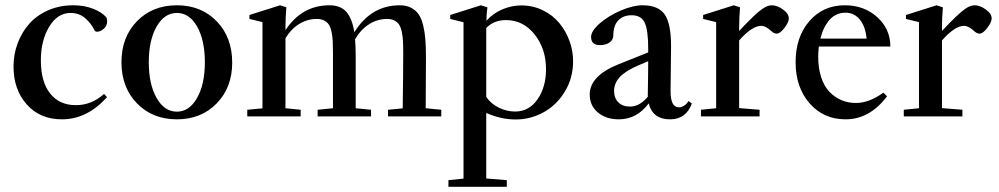

<svg xmlns="http://www.w3.org/2000/svg" viewBox="-20 -445 3819 734"><path d="M216.8 11.2Q132.8 11.2 82.3 -45.7Q31.7 -102.5 31.7 -190.9Q31.7 -237.3 47.4 -279.3Q63 -321.3 91.6 -353.8Q120.1 -386.2 163.8 -405.5Q207.5 -424.8 259.8 -424.8Q302.2 -424.8 335.9 -411.6Q369.6 -398.4 386.2 -378.9Q389.6 -373.5 389.6 -363.3Q389.6 -346.2 376.7 -335Q363.8 -323.7 350.6 -323.7Q343.8 -323.7 340.8 -330.1Q328.6 -355.5 305.7 -375.5Q282.7 -395.5 250 -395.5Q199.7 -395.5 168 -342.8Q136.2 -290 136.2 -214.4Q136.2 -132.3 171.6 -87.6Q207 -43 270 -43Q330.1 -43 377.9 -85.9L389.2 -73.7Q313 11.2 216.8 11.2Z M656.2 11.2Q563 11.2 503.7 -49.8Q444.3 -110.8 444.3 -207Q444.3 -303.2 503.7 -364Q563 -424.8 656.2 -424.8Q749.5 -424.8 808.6 -363.5Q867.7 -302.2 867.7 -205.6Q867.7 -110.4 808.3 -49.6Q749 11.2 656.2 11.2ZM656.2 -18.1Q703.6 -18.1 733.4 -70.6Q763.2 -123 763.2 -207Q763.2 -291 733.6 -343.3Q704.1 -395.5 656.2 -395.5Q608.4 -395.5 578.6 -343.3Q548.8 -291 548.8 -207Q548.8 -123 578.6 -70.6Q608.4 -18.1 656.2 -18.1Z M925.3 0V-25.4L983.4 -30.8V-360.4L933.6 -372.6V-387.7L1050.8 -424.8L1074.7 -417Q1071.3 -377 1071.3 -340.3V-329.6Q1133.8 -424.8 1239.7 -424.8Q1282.7 -424.8 1304.7 -398.9Q1326.7 -373 1334.5 -321.8Q1398.9 -424.8 1508.3 -424.8Q1533.2 -424.8 1551.3 -415.5Q1569.3 -406.2 1580.3 -390.4Q1591.3 -374.5 1597.7 -348.4Q1604 -322.3 1606.2 -293.5Q1608.4 -264.6 1608.4 -224.6Q1608.4 -158.2 1607.4 -31.2L1667 -25.4V0H1463.4V-25.4L1519.5 -30.8Q1521.5 -170.4 1521.5 -242.7Q1521.5 -270.5 1520.5 -288.3Q1519.5 -306.2 1515.9 -323.7Q1512.2 -341.3 1505.6 -351.1Q1499 -360.8 1487.5 -366.7Q1476.1 -372.6 1459.5 -372.6Q1422.9 -372.6 1391.1 -352.5Q1359.4 -332.5 1337.4 -294.9Q1339.8 -268.6 1339.8 -224.6V-31.2L1398.4 -25.4V0H1194.3V-25.4L1252.9 -31.2V-242.7Q1252.9 -270.5 1252 -288.3Q1251 -306.2 1247.3 -323.7Q1243.7 -341.3 1237.1 -351.1Q1230.5 -360.8 1219 -366.7Q1207.5 -372.6 1190.9 -372.6Q1155.3 -372.6 1124 -353.5Q1092.8 -334.5 1071.3 -298.8V-31.2L1129.4 -25.4V0Z M1694.3 269V243.7L1752 237.8V-359.9L1701.2 -372.6V-387.7L1818.4 -424.8L1843.3 -417Q1839.8 -391.6 1839.4 -365.7Q1866.2 -395 1901.6 -409.7Q1937 -424.3 1972.2 -424.3Q2017.1 -424.3 2055.2 -405.8Q2093.3 -387.2 2118.2 -356.9Q2143.1 -326.7 2157 -288.8Q2170.9 -251 2170.9 -210.9Q2170.9 -147 2139.6 -95.2Q2108.4 -43.5 2058.3 -15.9Q2008.3 11.7 1951.7 11.7Q1895 11.7 1838.9 -13.2V237.3L1917.5 243.7V269ZM1914.6 -368.2Q1867.7 -368.2 1838.9 -337.9V-74.7Q1856 -48.8 1886.5 -33.7Q1917 -18.6 1949.2 -18.6Q2002.9 -18.6 2035.2 -65.7Q2067.4 -112.8 2067.4 -180.2Q2067.4 -258.8 2023.7 -313.5Q1980 -368.2 1914.6 -368.2Z M2345.7 11.2Q2296.9 11.2 2265.6 -15.1Q2234.4 -41.5 2234.4 -83.5Q2234.4 -155.8 2346.7 -200.2L2458 -244.6V-259.8Q2458 -331.1 2444.3 -358.9Q2430.7 -386.7 2395 -386.7Q2361.8 -386.7 2343.3 -366.7Q2324.7 -346.7 2324.7 -310.1Q2324.7 -293 2310.5 -282.7Q2296.4 -272.5 2273.4 -272.5Q2239.7 -272.5 2239.7 -303.7Q2239.7 -326.7 2272.7 -355.5Q2305.7 -384.3 2352.5 -404.5Q2399.4 -424.8 2436.5 -424.8Q2496.6 -424.8 2521 -389.9Q2545.4 -355 2545.4 -268.6Q2545.4 -235.8 2544.4 -176.5Q2543.5 -117.2 2543.5 -98.1Q2543 -34.7 2575.2 -34.7Q2596.2 -34.7 2612.3 -58.6L2625 -49.3Q2603 11.2 2541.5 11.2Q2475.1 11.2 2460 -49.8Q2414.6 11.2 2345.7 11.2ZM2327.6 -97.2Q2327.6 -69.8 2344 -53.7Q2360.4 -37.6 2387.7 -37.6Q2424.3 -36.6 2456.5 -75.2Q2456.1 -81.1 2456.5 -87.4Q2457 -107.9 2457.5 -149.2Q2458 -190.4 2458 -210.9L2420.9 -195.3Q2372.6 -174.8 2350.1 -151.1Q2327.6 -127.4 2327.6 -97.2Z M2659.7 0V-25.4L2717.8 -31.2V-360.4L2668 -372.6V-387.7L2785.2 -424.8L2809.1 -417Q2805.7 -377 2805.7 -340.3V-326.7Q2868.7 -394 2894.5 -411.1Q2914.1 -424.8 2930.2 -424.8Q2951.2 -424.8 2973.4 -408.7Q2995.6 -392.6 2995.6 -374.5Q2995.6 -360.4 2979 -338.4Q2962.4 -316.4 2949.2 -316.4Q2939.5 -316.4 2928.7 -326.2Q2907.2 -346.2 2890.1 -346.2Q2855 -346.2 2805.7 -290.5V-31.7L2883.8 -25.4V0Z M3212.4 11.2Q3128.4 11.2 3075 -50Q3021.5 -111.3 3021.5 -207.5Q3021.5 -303.2 3074 -364Q3126.5 -424.8 3209.5 -424.8Q3283.7 -424.8 3333.7 -379.4Q3383.8 -334 3383.8 -267.1H3110.4Q3107.9 -245.1 3107.9 -229Q3107.9 -183.6 3119.6 -148.7Q3131.3 -113.8 3151.9 -93Q3172.4 -72.3 3197.5 -61.8Q3222.7 -51.3 3252 -51.3Q3302.7 -51.3 3356.9 -90.8L3371.1 -77.1Q3305.2 11.2 3212.4 11.2ZM3212.4 -396.5Q3175.3 -396.5 3151.1 -368.9Q3127 -341.3 3116.2 -297.4H3293Q3288.1 -345.2 3266.6 -370.8Q3245.1 -396.5 3212.4 -396.5Z M3435.1 0V-25.4L3493.2 -31.2V-360.4L3443.4 -372.6V-387.7L3560.5 -424.8L3584.5 -417Q3581.1 -377 3581.1 -340.3V-326.7Q3644 -394 3669.9 -411.1Q3689.5 -424.8 3705.6 -424.8Q3726.6 -424.8 3748.8 -408.7Q3771 -392.6 3771 -374.5Q3771 -360.4 3754.4 -338.4Q3737.8 -316.4 3724.6 -316.4Q3714.8 -316.4 3704.1 -326.2Q3682.6 -346.2 3665.5 -346.2Q3630.4 -346.2 3581.1 -290.5V-31.7L3659.2 -25.4V0Z"/></svg>

Font: Elstob 18pt Medium
Style: Regular
Weight: 500
Designer: Peter S. Baker
Version: Version 1.015